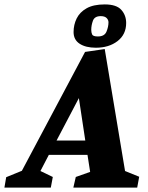

<svg xmlns="http://www.w3.org/2000/svg" viewBox="-86 -849 670 869"><path d="M-66 0 -58 -47 13 -76 299 -614 388 -627 480 -75 544 -49 535 0H246L257 -48L322 -71L310 -148H135L97 -75L153 -48L144 0ZM170 -213H300L271 -405ZM348 -633Q302 -633 274.5 -651Q247 -669 247 -704Q247 -737 261 -765.5Q275 -794 306 -811.5Q337 -829 388 -829Q441 -829 463 -804.5Q485 -780 485 -745Q485 -693 446 -663Q407 -633 348 -633ZM357 -684Q387 -684 396 -706Q405 -728 405 -748Q405 -759 396.5 -767.5Q388 -776 370 -776Q342 -776 334.5 -755Q327 -734 327 -714Q327 -702 331 -693Q335 -684 357 -684Z"/></svg>

Font: Manuale ExtraBold
Style: Italic
Weight: 800
Italic angle: -11°
Designer: Eduardo Tunni / Pablo Cosgaya
Foundry: Eduardo Tunni / Pablo Cosgaya
Version: Version 1.002